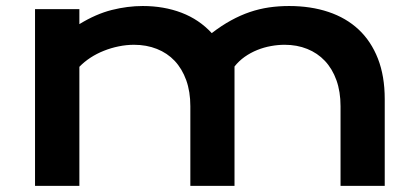

<svg xmlns="http://www.w3.org/2000/svg" viewBox="-20 -606 1366 626"><path d="M94.2 -576.2H238.8V-527.3Q293 -560.5 344.5 -573.5Q396 -586.4 445.3 -586.4Q514.2 -586.4 571.8 -564.5Q629.4 -542.5 670.4 -498Q702.1 -522.5 732.9 -539.3Q763.7 -556.2 794.4 -566.7Q825.2 -577.1 856.9 -581.8Q888.7 -586.4 922.4 -586.4Q993.2 -586.4 1050.8 -567.1Q1108.4 -547.9 1149.2 -509.8Q1189.9 -471.7 1212.2 -414.8Q1234.4 -357.9 1234.4 -283.2V0H1090.3V-259.8Q1090.3 -307.1 1076.9 -344.5Q1063.5 -381.8 1039.3 -407.5Q1015.1 -433.1 981.7 -446.5Q948.2 -460 908.2 -460Q886.2 -460 863.3 -455.8Q840.3 -451.7 818.6 -442.9Q796.9 -434.1 777.8 -420.7Q758.8 -407.2 744.6 -389.2V0H600.6V-259.8Q600.6 -307.1 587.2 -344.5Q573.7 -381.8 549.6 -407.5Q525.4 -433.1 491.5 -446.5Q457.5 -460 417 -460Q392.1 -460 366.9 -454.8Q341.8 -449.7 318.6 -440.4Q295.4 -431.2 275.1 -418Q254.9 -404.8 238.8 -388.2V0H94.2Z"/></svg>

Font: Krona One
Style: Regular
Weight: 400
Version: Version 1.003